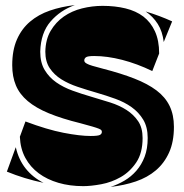

<svg xmlns="http://www.w3.org/2000/svg" viewBox="-20 -727 721 754"><path d="M80 -250Q165 -218 229.5 -205.5Q294 -193 336 -193Q364 -193 372 -197Q380 -201 380 -209Q380 -212 378.5 -215Q377 -218 368.5 -221.5Q360 -225 343 -230Q326 -235 296 -243Q223 -261 172 -282Q121 -303 89 -330Q57 -357 42.5 -391.5Q28 -426 28 -471Q28 -530 46.5 -572Q65 -614 98 -642Q131 -670 176 -685.5Q221 -701 274 -707Q217 -687 178.5 -642.5Q140 -598 138 -524Q138 -481 155.5 -452Q173 -423 201 -403.5Q229 -384 265 -371Q301 -358 339 -347Q377 -336 413 -324.5Q449 -313 477 -295Q505 -277 522.5 -251Q540 -225 540 -185Q540 -126 515 -89Q490 -52 454 -31.5Q418 -11 377.5 -3.5Q337 4 307 4Q254 4 209.5 -9Q165 -22 132 -46.5Q99 -71 79.5 -107Q60 -143 58 -190ZM663 -229Q663 -170 644 -128Q625 -86 592 -58Q559 -30 513.5 -14.5Q468 1 414 7Q442 -2 468.5 -17.5Q495 -33 515.5 -56.5Q536 -80 548 -111.5Q560 -143 560 -185Q560 -228 542.5 -257Q525 -286 497 -306Q469 -326 433 -339Q397 -352 359 -363Q321 -374 285 -386Q249 -398 221 -415.5Q193 -433 175.5 -459Q158 -485 158 -524Q159 -572 179 -606Q199 -640 230.5 -662Q262 -684 302 -694Q342 -704 383 -704Q432 -704 473 -694Q514 -684 543 -662Q572 -640 588.5 -604Q605 -568 605 -517L578 -448Q518 -477 459.5 -492Q401 -507 350 -507Q324 -507 317.5 -502Q311 -497 311 -490Q311 -487 312.5 -484Q314 -481 321 -477Q328 -473 343 -468.5Q358 -464 385 -457Q455 -439 507.5 -418.5Q560 -398 594.5 -372Q629 -346 646 -311Q663 -276 663 -229ZM7 -53 42 -149Q53 -100 81 -65Q109 -30 151 -9Q113 -17 77 -28Q41 -39 7 -53ZM656 -643 623 -562Q618 -604 599.5 -633Q581 -662 552 -682Q608 -665 656 -643Z"/></svg>

Font: J.M. Nexus Grotesque
Style: Regular
Weight: 900
Designer: deFharo
Foundry: deFharo
Version: Version 3.003